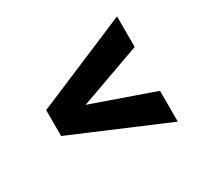

<svg xmlns="http://www.w3.org/2000/svg" viewBox="-107 -676 781 746"><g transform="rotate(-30 283.0 -303.0)"><path d="M493.7 -204.6V-66.4L73.2 -244.6V-342.8L184.6 -313ZM184.6 -290.5 73.2 -262.2V-360.8L493.7 -538.6V-401.4Z"/></g></svg>

Font: Heebo
Style: Bold
Weight: 700
Designer: Oded Ezer
Foundry: Ezer Type House
Version: Version 3.100